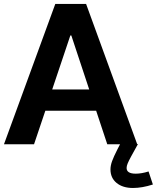

<svg xmlns="http://www.w3.org/2000/svg" viewBox="-20 -729 792 970"><path d="M209 -169.4 151.9 0H0L259.3 -709H415L673.3 0H522L465.8 -169.4ZM335.4 -549.8 243.7 -276.9H430.7L340.3 -549.8ZM730.5 137.2 752.4 203.1Q698.2 220.7 651.9 220.7Q600.1 220.7 569.1 195.3Q538.1 169.9 538.1 127Q538.1 107.4 546.4 84.7Q554.7 62 572.8 26.4L586.4 0V-2.4L674.8 -1.5L676.3 0L642.1 62Q629.9 84.5 624.8 97.2Q619.6 109.9 619.6 119.6Q619.6 148.4 665.5 148.4Q695.3 148.4 730.5 137.2Z"/></svg>

Font: Estedad-FD Bold
Style: Regular
Weight: 700
Designer: Amin Abedi
Version: Version 7.3